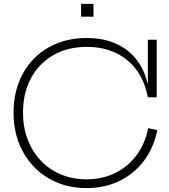

<svg xmlns="http://www.w3.org/2000/svg" viewBox="-20 -956 868 985"><path d="M424 9Q342.5 9 274 -19.2Q205.5 -47.5 155.2 -99.2Q105 -151 77.2 -222Q49.5 -293 49.5 -378Q49.5 -462.5 76.2 -532.5Q103 -602.5 152.5 -653.5Q202 -704.5 271 -732.8Q340 -761 424.5 -761Q510.5 -761 574.5 -732.2Q638.5 -703.5 679.2 -651.8Q720 -600 736 -530.5H752L738.5 -457Q714.5 -582 631.2 -648.8Q548 -715.5 425.5 -715.5Q326.5 -715.5 252.8 -672.8Q179 -630 138.5 -554Q98 -478 98 -378Q98 -302.5 122.2 -239.8Q146.5 -177 190 -131.2Q233.5 -85.5 293.2 -60.8Q353 -36 424 -36Q505 -36 571 -68.5Q637 -101 680.8 -160Q724.5 -219 740 -298.5L787 -288.5Q769 -198.5 718.8 -131.5Q668.5 -64.5 593 -27.8Q517.5 9 424 9ZM738.5 -457V-752H784V-457ZM396 -936H459.5V-870.5H396Z"/></svg>

Font: Hepta Slab Light
Style: Regular
Weight: 300
Designer: Michael LaGattuta
Foundry: Michael LaGattuta
Version: Version 1.102